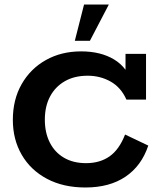

<svg xmlns="http://www.w3.org/2000/svg" viewBox="-20 -822 714 852"><path d="M359 10Q261 10 188.5 -28.5Q116 -67 76.5 -135Q37 -203 37 -290Q37 -380 76 -448.5Q115 -517 183.5 -555.5Q252 -594 340 -594Q427 -594 486.5 -558Q546 -522 570 -447L537 -469V-583H628V-380H541Q517 -434 471 -460Q425 -486 369 -486Q310 -486 267.5 -461.5Q225 -437 202 -393.5Q179 -350 179 -291Q179 -233 201 -189.5Q223 -146 264 -122Q305 -98 362 -98Q423 -98 466 -128Q509 -158 535 -225L638 -176Q608 -86 537 -38Q466 10 359 10ZM312 -641 353 -802H463L379 -641Z"/></svg>

Font: Rokkitt SemiBold
Style: Bold
Weight: 700
Version: Version 3.103